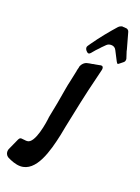

<svg xmlns="http://www.w3.org/2000/svg" viewBox="-200 -1104 867 1185"><g transform="rotate(20 233.5 -512.0)"><path d="M267 -810C278 -824 291 -838 305 -852C306 -854 308 -856 310 -858L334 -882C342 -890 352 -894 364 -894C380 -894 391 -887 398 -873L430 -811C435 -802 438 -798 441 -798C443 -798 447 -800 451 -804L471 -820C478 -825 481 -832 481 -840C481 -844 481 -847 479 -851L470 -879C467 -887 465 -894 464 -901C454 -935 445 -970 435 -1005C433 -1015 424 -1022 415 -1023C410 -1023 406 -1023 403 -1024H395L391 -1025C382 -1024 372 -1020 364 -1011C322 -964 280 -912 242 -858L229 -839C226 -835 225 -831 225 -827C225 -821 227 -815 232 -809L238 -803C242 -799 245 -797 249 -797C254 -797 259 -800 264 -806L263 -805ZM236 -804 238 -802ZM3 -25C30 -11 62 1 91 1C196 1 236 -154 260 -265C264 -284 268 -305 272 -327C293 -429 319 -557 347 -667L360 -721C362 -728 363 -733 363 -738C363 -748 358 -754 351 -754C348 -754 343 -754 337 -752L310 -747C305 -747 300 -746 295 -744L282 -742C278 -741 273 -741 267 -739C246 -736 229 -719 223 -697H224L219 -678C219 -677 219 -676 218 -675V-669C217 -668 217 -667 217 -666L202 -595C198 -579 195 -563 192 -546C181 -478 169 -413 155 -345C152 -311 130 -159 78 -159C72 -159 66 -159 62 -160C53 -161 46 -162 41 -162H40C35 -162 29 -161 23 -149L-9 -78C-12 -72 -14 -66 -14 -59C-14 -50 -12 -35 4 -25Z"/></g></svg>

Font: Bangerz
Style: Regular
Weight: 400
Designer: vernon adams
Foundry: Vernon Adams
Version: Version 2.10;December 28, 2023;FontCreator 13.0.0.2683 64-bi